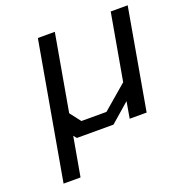

<svg xmlns="http://www.w3.org/2000/svg" viewBox="-128 -636 891 936"><g transform="rotate(-20 317.5 -168.0)"><path d="M44 187 169 -523H257L187 -126L230 -70H360L486 -178L547 -523H635L543 0H455L470 -86L371 0H181L168 -16L132 187Z"/></g></svg>

Font: Tomorrow
Style: Italic
Weight: 400
Italic angle: -10°
Designer: Tony de Marco, Monica Rizzolli
Foundry: Just in Type
Version: Version 2.002